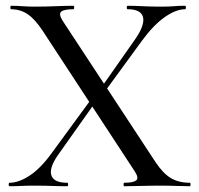

<svg xmlns="http://www.w3.org/2000/svg" viewBox="-20 -645 690 665"><path d="M410 0Q408 0 408 -6Q408 -12 410 -12Q441 -12 451.5 -20Q462 -28 447 -51L128 -538Q101 -579 75.5 -596Q50 -613 18 -613Q16 -613 16 -619Q16 -625 18 -625Q37 -625 58 -623.5Q79 -622 97 -622Q138 -622 173 -623.5Q208 -625 234 -625Q237 -625 237 -619Q237 -613 234 -613Q203 -613 192.5 -605Q182 -597 197 -573L519 -83Q545 -44 572 -28Q599 -12 638 -12Q640 -12 640 -6Q640 0 638 0Q617 0 592 -1Q567 -2 539 -2Q498 -2 467.5 -1Q437 0 410 0ZM13 0Q10 0 10 -6Q10 -12 13 -12Q45 -12 83 -37Q121 -62 160 -116L302 -310L316 -299L185 -114Q150 -66 157.5 -39Q165 -12 213 -12Q216 -12 216 -6Q216 0 213 0Q186 0 161 -1Q136 -2 96 -2Q69 -2 53 -1Q37 0 13 0ZM333 -314 319 -325 446 -506Q482 -557 475.5 -585Q469 -613 422 -613Q419 -613 419 -619Q419 -625 422 -625Q449 -625 474 -623.5Q499 -622 539 -622Q566 -622 582 -623.5Q598 -625 621 -625Q624 -625 624 -619Q624 -613 621 -613Q590 -613 551 -586Q512 -559 471 -503Z"/></svg>

Font: Cormorant Infant Light Medium
Style: Regular
Weight: 500
Version: Version 4.001